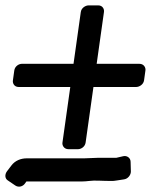

<svg xmlns="http://www.w3.org/2000/svg" viewBox="-23 -636 560 713"><path d="M289 -48H76C55 -48 33 -40 19 -21L3 0C-6 12 -5 27 6 34L34 53C46 61 62 57 70 45L75 38H278C289 38 299 37 308 36C329 33 356 36 388 36C396 36 402 36 412 34L438 30C452 28 463 14 463 1L462 -35C462 -50 448 -59 435 -56L409 -50H400H341ZM267 -82C278 -82 293 -91 295 -107L324 -313H483C494 -313 510 -322 512 -338L517 -374C519 -385 511 -399 495 -399H336L363 -591C365 -602 358 -616 342 -616H306C295 -616 279 -607 277 -591L250 -399H58C47 -399 32 -390 30 -374L25 -338C23 -327 30 -313 46 -313H238L209 -107C207 -96 215 -82 231 -82Z"/></svg>

Font: Reckless Catfish
Style: HeavyIt
Weight: 400
Foundry: Cannot Into Space Fonts
Version: Version 0.2894